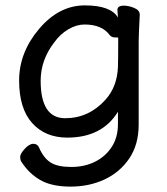

<svg xmlns="http://www.w3.org/2000/svg" viewBox="-20 -512 620 713"><path d="M222 -73Q310 -73 372 -142Q415 -190 418 -263Q419 -290 419 -372Q419 -373 407 -373Q395 -373 388 -381Q359 -421 294 -421Q264 -421 233.5 -403Q203 -385 181 -354Q131 -289 131 -212Q131 -73 222 -73ZM242 181Q172 181 129.5 156.5Q87 132 59 88Q55 82 55 70Q55 59 72 40.5Q89 22 104 22Q119 22 125 36Q142 75 168 91.5Q194 108 244 108Q294 108 333 88.5Q372 69 395 33.5Q418 -2 418 -51V-97Q359 -1 230 -1Q148 -1 99.5 -55Q51 -109 51 -213Q51 -317 125 -404.5Q199 -492 295 -492Q391 -492 418 -447L416 -475Q416 -491 440 -491Q458 -491 478.5 -482.5Q499 -474 499 -457Q495 -381 495 -358V-50Q495 25 460 76.5Q425 128 368 154.5Q311 181 242 181Z"/></svg>

Font: LXGW WenKai Lite Medium
Style: Regular
Weight: 500
Designer: LXGW / Fontworks Inc.
Foundry: LXGW / Fontworks Inc.
Version: Version 1.511; March 25, 2025